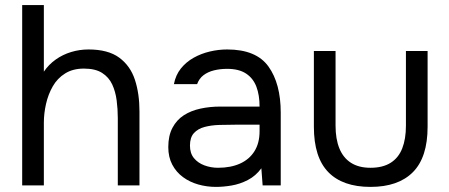

<svg xmlns="http://www.w3.org/2000/svg" viewBox="-20 -727 1762 753"><path d="M67 0V-707H152V-446Q171 -474 198.5 -493.5Q226 -513 259 -523Q292 -533 327 -533Q404 -533 447.5 -501Q491 -469 509 -414.5Q527 -360 527 -290V0H442V-264Q442 -299 437.5 -333.5Q433 -368 420 -396Q407 -424 380.5 -441Q354 -458 309 -458Q266 -458 235.5 -439Q205 -420 187 -388.5Q169 -357 160.5 -319.5Q152 -282 152 -246V0Z M827 6Q791 6 757.5 -3.5Q724 -13 697.5 -32.5Q671 -52 655.5 -81.5Q640 -111 640 -150Q640 -195 656.5 -226Q673 -257 701 -275Q729 -293 766 -301Q803 -309 843 -309H998Q998 -354 985.5 -387Q973 -420 945 -438.5Q917 -457 871 -457Q843 -457 819 -451Q795 -445 778 -432Q761 -419 753 -397H662Q669 -433 689.5 -458.5Q710 -484 739.5 -500.5Q769 -517 803 -525Q837 -533 871 -533Q985 -533 1033 -466Q1081 -399 1081 -285V0H1010L1005 -67Q983 -37 952 -21Q921 -5 888.5 0.5Q856 6 827 6ZM835 -69Q885 -69 921.5 -85.5Q958 -102 978 -134Q998 -166 998 -212V-238H905Q872 -238 840 -237Q808 -236 782 -229Q756 -222 740.5 -205Q725 -188 725 -156Q725 -126 740.5 -107Q756 -88 781.5 -78.5Q807 -69 835 -69Z M1433 6Q1324 6 1267.5 -52Q1211 -110 1211 -230V-527H1296V-234Q1296 -182 1311 -145Q1326 -108 1356.5 -88.5Q1387 -69 1433 -69Q1481 -69 1512 -88.5Q1543 -108 1557.5 -145Q1572 -182 1572 -234V-527H1657V-230Q1657 -110 1599.5 -52Q1542 6 1433 6Z"/></svg>

Font: Onest
Style: Regular
Weight: 400
Designer: Dmitri Voloshin, Andrey Kudryavtsev
Foundry: Dmitri Voloshin, Andrey Kudryavtsev
Version: Version 1.000;gftools[0.9.33]